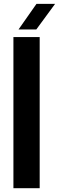

<svg xmlns="http://www.w3.org/2000/svg" viewBox="-20 -996 312 1016"><path d="M51 0V-800H190V0ZM78 -840 173 -975.5H271.5L172 -840Z"/></svg>

Font: Big Shoulders Thin ExtraBold
Style: Regular
Weight: 800
Version: Version 2.002